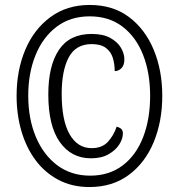

<svg xmlns="http://www.w3.org/2000/svg" viewBox="-20 -745 722 775"><path d="M341 10Q271 10 216 -19Q161 -48 123.5 -98.5Q86 -149 66.5 -215.5Q47 -282 47 -358Q47 -461 82 -544Q117 -627 183.5 -676Q250 -725 342 -725Q436 -725 501 -676Q566 -627 600.5 -544Q635 -461 635 -358Q635 -255 600.5 -171.5Q566 -88 500 -39Q434 10 341 10ZM344 -36Q421 -36 475.5 -77.5Q530 -119 558 -192Q586 -265 586 -358Q586 -451 557.5 -523.5Q529 -596 474.5 -637.5Q420 -679 342 -679Q264 -679 208.5 -637Q153 -595 123.5 -522.5Q94 -450 94 -359Q94 -266 124.5 -193Q155 -120 211 -78Q267 -36 344 -36ZM347 -106Q268 -106 221.5 -171.5Q175 -237 175 -364Q175 -480 218 -544Q261 -608 350 -608Q396 -608 425 -592Q454 -576 468 -552.5Q482 -529 482 -505Q482 -482 470.5 -470Q459 -458 443 -458Q443 -486 435.5 -511Q428 -536 407.5 -551.5Q387 -567 350 -567Q286 -567 257.5 -513.5Q229 -460 229 -366Q229 -259 261 -203Q293 -147 350 -147Q392 -147 415.5 -172.5Q439 -198 451 -234Q464 -230 470 -224Q476 -218 476 -206Q476 -185 461.5 -162Q447 -139 418.5 -122.5Q390 -106 347 -106Z"/></svg>

Font: Noto Serif Khmer ExtraCondensed SemiBold
Style: Regular
Weight: 600
Width: 2
Designer: Danh Hong and the Monotype Design Team
Foundry: Monotype Imaging Inc.
Version: Version 2.004; ttfautohint (v1.8.4.7-5d5b)